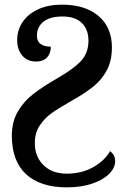

<svg xmlns="http://www.w3.org/2000/svg" viewBox="-20 -567 548 827"><path d="M31 17Q31 -42 56.5 -86Q82 -130 122.5 -161.5Q163 -193 227 -230Q297 -270 329 -304.5Q361 -339 361 -392Q361 -440 332.5 -468Q304 -496 249 -496Q195 -496 167 -473.5Q139 -451 139 -413Q139 -389 155 -377.5Q171 -366 199 -366Q199 -338 183 -320Q167 -302 135 -302Q98 -302 76 -327.5Q54 -353 54 -394Q54 -438 78 -473Q102 -508 145.5 -527.5Q189 -547 247 -547Q347 -547 404.5 -498Q462 -449 462 -363Q462 -307 441.5 -267Q421 -227 386.5 -198Q352 -169 297 -138Q234 -102 203.5 -80.5Q173 -59 151.5 -27Q130 5 130 49Q130 108 167.5 144.5Q205 181 267 181Q332 181 381.5 153Q431 125 454 84Q476 100 476 127Q476 156 450 182Q424 208 377 224Q330 240 268 240Q154 240 92.5 183.5Q31 127 31 17Z"/></svg>

Font: Noto Serif SemiBold
Style: Regular
Weight: 600
Designer: Monotype Design Team
Foundry: Monotype Imaging Inc.
Version: Version 1.001